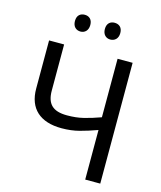

<svg xmlns="http://www.w3.org/2000/svg" viewBox="-131 -1002 920 1096"><g transform="rotate(15 329.0 -454.0)"><path d="M566.9 -713.9H478V-368.2C441.4 -355 408.2 -344.7 379.4 -337.9C350.6 -330.6 317.9 -327.1 282.2 -327.1C196.3 -327.1 162.1 -364.3 162.1 -441.9V-713.9H73.2V-429.2C73.2 -311.5 144 -248 271 -248C309.1 -248 343.8 -252.4 375.5 -260.7C407.2 -269 441.4 -279.8 478 -293V0H566.9ZM187 -859.4C187 -825.7 207.5 -809.1 232.9 -809.1C256.8 -809.1 277.8 -825.7 277.8 -859.4C277.8 -894 256.8 -908.2 232.9 -908.2C207.5 -908.2 187 -894 187 -859.4ZM363.8 -859.4C363.8 -825.7 384.8 -809.1 408.7 -809.1C434.1 -809.1 455.1 -825.7 455.1 -859.4C455.1 -894 434.1 -908.2 408.7 -908.2C384.8 -908.2 363.8 -894 363.8 -859.4Z"/></g></svg>

Font: Avrile Sans
Style: Regular
Weight: 400
Designer: Monotype Design Team, Google (font), Stefan Peev (BGR Cyrillic), Cristiano Sobral (main changes)
Foundry: The Avrile Sans Project Authors
Version: Version 3.110